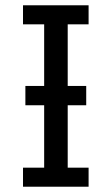

<svg xmlns="http://www.w3.org/2000/svg" viewBox="-20 -706 422 726"><path d="M76 -381H306V-308H76ZM67 0V-72H147V-614H67V-686H315V-614H236V-72H315V0Z"/></svg>

Font: Chivo Medium Light
Style: Regular
Weight: 300
Version: Version 2.002